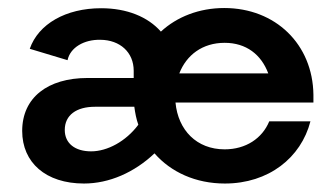

<svg xmlns="http://www.w3.org/2000/svg" viewBox="-20 -440 818 469"><path d="M745.6 -208.5C744.1 -332 652.8 -420.4 527.8 -420.4C466.3 -420.4 412.1 -398.9 373 -362.8C341.3 -398.9 290 -419.9 227.1 -419.9C140.6 -419.9 73.7 -381.3 52.7 -320.8L145 -293C151.4 -323.7 185.1 -343.8 225.6 -342.8C272.9 -342.3 306.6 -312.5 306.6 -267.1V-249.5H193.8C96.7 -249.5 34.2 -201.7 34.2 -120.1C34.2 -43 91.8 8.3 185.1 8.3C246.6 8.3 308.1 -18.6 357.4 -65.4C397.5 -19.5 458 8.3 529.3 8.3C636.2 8.3 715.3 -54.7 738.3 -143.6H637.7C620.6 -102.1 580.6 -75.2 528.8 -75.2C460.4 -75.2 415 -122.1 408.7 -189.5H745.6ZM528.8 -335.4C581.5 -335.4 618.2 -306.6 635.3 -260.7H418C435.5 -305.7 474.6 -335.4 528.8 -335.4ZM202.6 -70.3C163.6 -70.3 138.2 -89.4 138.2 -122.6C138.2 -158.7 166.5 -179.2 211.9 -179.2H308.1C310.1 -164.1 313 -148.9 317.9 -135.3C287.6 -94.7 242.2 -70.3 202.6 -70.3Z"/></svg>

Font: Now SemiBold
Style: Regular
Weight: 600
Designer: Alfredo Marco Pradil
Foundry: Alfredo Marco Pradil
Version: Version 1.200;hotconv 1.0.109;makeotfexe 2.5.65596